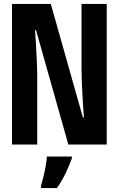

<svg xmlns="http://www.w3.org/2000/svg" viewBox="-20 -734 603 975"><path d="M41 0V-714H238L401 -137H406Q403 -179 400 -226.5Q397 -274 395.5 -315.5Q394 -357 394 -382V-714H522V0H327L163 -581H158Q161 -537 163.5 -493.5Q166 -450 167.5 -413.5Q169 -377 169 -355V0ZM188 209Q194 191 200.5 164Q207 137 212 109.5Q217 82 218 61H345V70Q333 104 313.5 145Q294 186 269 221H188Z"/></svg>

Font: Noto Sans Mono SemiCondensed
Style: Bold
Weight: 700
Width: 4
Designer: Monotype Design Team
Foundry: Monotype Imaging Inc.
Version: Version 2.014